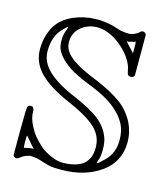

<svg xmlns="http://www.w3.org/2000/svg" viewBox="-107 -786 771 883"><g transform="rotate(15 278.0 -345.0)"><path d="M528 -191Q528 -97 452 -43.5Q376 10 266 10Q231 10 217 8Q203 6 172 -4Q144 -15 110 -15Q86 -9 70 3Q61 12 53 12Q46 12 41 8L37 1V-112Q37 -226 41 -230Q48 -240 61 -237Q72 -234 72 -212Q72 -174 106 -121Q113 -110 132.5 -89.5Q152 -69 166 -59Q221 -23 264 -23Q315 -23 348 -41Q368 -50 384 -79Q393 -102 393 -129Q393 -151 386 -172Q373 -208 334 -237.5Q295 -267 221 -299Q120 -343 74 -390.5Q28 -438 28 -501Q28 -561 55 -610Q98 -682 212 -699Q214 -699 231.5 -700Q249 -701 261 -701Q308 -698 348 -684Q371 -675 408 -675Q432 -679 448 -692Q457 -702 465 -702Q470 -702 477 -697L481 -690V-497L477 -490Q464 -481 450 -490Q446 -500 446 -501Q446 -504 441 -524Q426 -571 378 -613Q330 -655 281 -664Q267 -666 260 -666Q213 -666 180.5 -638.5Q148 -611 148 -565Q148 -560 150 -550Q157 -518 196 -489.5Q235 -461 319 -428Q392 -397 435.5 -365.5Q479 -334 506 -284Q528 -239 528 -191ZM446 -619Q446 -648 444 -648Q439 -646 435 -644Q425 -644 415 -639H404L417 -624Q435 -606 439 -601L446 -592ZM124 -619 128 -635Q126 -635 108 -617Q64 -576 64 -502Q64 -452 104 -412Q145 -371 228 -335Q317 -298 360 -264Q403 -230 419 -184Q427 -163 427 -128Q427 -94 419 -75L415 -61Q421 -61 448 -88Q490 -127 490 -190Q490 -233 475 -264Q456 -299 430 -321Q391 -360 306 -395Q244 -419 204 -441Q138 -481 119 -526Q113 -544 113 -565Q113 -596 124 -619ZM84 -90Q82 -92 78 -97Q75 -101 74 -101Q72 -101 72 -72Q72 -43 75 -43Q76 -43 77 -44Q104 -50 110 -50H119L106 -64Q104 -67 95.5 -77Q87 -87 84 -90Z"/></g></svg>

Font: MathJax_AMS
Style: Regular
Weight: 400
Version: Version 1.1